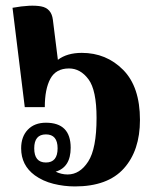

<svg xmlns="http://www.w3.org/2000/svg" viewBox="-20 -660 557 690"><path d="M483 -229Q483 -348 422.5 -409Q362 -470 274 -470Q221 -470 188 -445L170 -589Q165 -630 128 -637Q91 -644 25 -632L69 -275H141Q141 -340 161 -377Q181 -414 228 -414Q269 -414 298 -375Q327 -336 327 -236Q327 -126 297 -79.5Q267 -33 223 -33Q201 -33 180 -43Q234 -59 234 -129Q234 -219 145 -219Q104 -219 80 -194Q56 -169 56 -127Q56 -66 105 -30Q134 -9 172 0.5Q210 10 249 10Q367 10 425 -54.5Q483 -119 483 -229ZM145 -76Q103 -76 103 -127Q103 -177 145 -177Q187 -177 187 -127Q187 -76 145 -76Z"/></svg>

Font: Noto Serif Thai Condensed Extra
Style: Regular
Weight: 800
Width: 3
Designer: Monotype Design Team
Foundry: Monotype Imaging Inc.
Version: Version 1.901